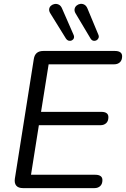

<svg xmlns="http://www.w3.org/2000/svg" viewBox="-20 -967 648 987"><path d="M466.1 0H98.2Q74.3 0 63.7 -12.6Q53 -25.3 56.4 -48.6L153.8 -663.7Q160.1 -705 202.4 -705H571.3Q588.8 -705 598.3 -698.2Q607.8 -691.4 607.8 -677.8Q607.8 -657.3 596.3 -646.8Q584.9 -636.4 567.4 -636.4H230L191 -392H501.2Q518.7 -392 528 -385.2Q537.2 -378.5 537.2 -364.8Q537.2 -344.3 525.8 -333.9Q514.3 -323.4 496.8 -323.4H179.8L139.4 -68.6H470Q487.5 -68.6 497 -61.8Q506.5 -55 506.5 -41.4Q506.5 -20.9 495 -10.4Q483.6 0 466.1 0ZM445.6 -768.8 369.3 -896.7Q361.5 -909.5 363.4 -920.3Q365.3 -931.1 373.4 -938.1Q381.5 -945.2 392.3 -946.9Q403 -948.6 413.3 -943.2Q423.6 -937.8 429.5 -923.6L485.4 -789.2Q489.9 -779.4 486.4 -771.4Q483 -763.3 475.5 -759.5Q467.9 -755.6 459.7 -757.6Q451.4 -759.5 445.6 -768.8ZM318.7 -769.2 239.1 -897.7Q231.3 -910 232.8 -920.5Q234.3 -931.1 242.4 -937.9Q250.4 -944.8 261.2 -946.5Q272 -948.2 282.5 -943Q293 -937.8 298.9 -923.6L358.1 -788.2Q362.5 -778.5 359.6 -770.7Q356.7 -762.9 349.1 -759.2Q341.5 -755.6 333.3 -757.8Q325 -760 318.7 -769.2Z"/></svg>

Font: Nunito Variable Extra Light
Style: Italic
Weight: 200
Italic angle: -9°
Designer: Vernon Adams
Foundry: Vernon Adams
Version: Version 3.602